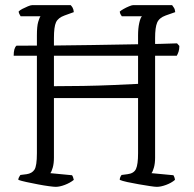

<svg xmlns="http://www.w3.org/2000/svg" viewBox="-20 -724 750 744"><path d="M196 0Q189 0 170 -2.5Q151 -5 127.5 -9.5Q104 -14 83 -18.5Q62 -23 51 -27Q51 -33 54 -38Q57 -43 59 -46L83 -49Q104 -52 113.5 -66.5Q123 -81 123 -130V-587Q123 -622 128 -639Q133 -656 137 -661H60Q58 -665 56 -668Q54 -671 52 -679Q56 -684 66.5 -689.5Q77 -695 88 -699.5Q99 -704 104 -704H254Q258 -700 261.5 -694Q265 -688 266 -677L230 -664Q205 -655 197 -637.5Q189 -620 189 -577V-390Q242 -390 302 -391Q362 -392 418.5 -394.5Q475 -397 515 -399V-587Q515 -614 519.5 -634.5Q524 -655 530 -661H452Q450 -664 447.5 -668Q445 -672 444 -679Q448 -683 458.5 -689Q469 -695 480 -699.5Q491 -704 495 -704H647Q650 -700 654 -694Q658 -688 659 -677L622 -664Q597 -655 589 -636.5Q581 -618 581 -577V-113Q581 -91 576.5 -75Q572 -59 567 -53L652 -45Q653 -43 655 -39Q657 -35 658 -27Q644 -15 623.5 -7.5Q603 0 588 0Q580 0 560.5 -3Q541 -6 517.5 -10Q494 -14 473.5 -18.5Q453 -23 444 -27Q444 -34 447 -39.5Q450 -45 451 -46L474 -49Q499 -52 507 -69.5Q515 -87 515 -130V-344H189V-113Q189 -91 184.5 -75Q180 -59 175 -53L259 -45Q261 -43 263 -37.5Q265 -32 266 -27Q251 -15 231 -7.5Q211 0 196 0ZM33 -508Q33 -538 44 -547Q106 -547 182 -547.5Q258 -548 336 -549.5Q414 -551 482.5 -552Q551 -553 600 -554Q649 -555 666 -556L675 -546Q675 -533 672 -524Q669 -515 665 -508Z"/></svg>

Font: Texturina Thin
Style: Regular
Weight: 100
Designer: Guillermo Torres Carreño
Foundry: Omnibus-Type
Version: Version 1.002; ttfautohint (v1.8.3)